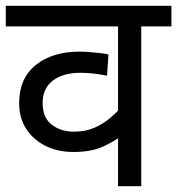

<svg xmlns="http://www.w3.org/2000/svg" viewBox="-20 -642 611 662"><path d="M571 -551H467V0H387V-201L402 -176Q375 -155 335 -136.5Q295 -118 233 -118Q179 -118 137 -139Q95 -160 70.5 -197.5Q46 -235 46 -286Q46 -372 103.5 -418Q161 -464 255 -464Q268 -464 287.5 -462.5Q307 -461 325.5 -459Q344 -457 354 -454L349 -381Q330 -385 306 -388Q282 -391 259 -391Q197 -391 162 -364Q127 -337 127 -287Q127 -236 158.5 -212Q190 -188 235 -188Q275 -188 305.5 -201.5Q336 -215 359.5 -235Q383 -255 400 -274L387 -223V-551H0V-622H571Z"/></svg>

Font: Noto Sans Devanagari
Style: Regular
Weight: 400
Designer: Jelle Bosma - Monotype Design Team
Foundry: Monotype Imaging Inc.
Version: Version 2.003